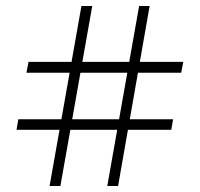

<svg xmlns="http://www.w3.org/2000/svg" viewBox="-20 -621 665 639"><path d="M337 -2 443 -601H478L373 -2ZM35 -189 41 -224H556L550 -189ZM145 -2 251 -601H287L181 -2ZM68 -379 75 -415H590L583 -379Z"/></svg>

Font: Piazzolla Thin ExtraLight
Style: Regular
Weight: 250
Version: Version 2.005